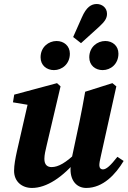

<svg xmlns="http://www.w3.org/2000/svg" viewBox="-20 -909 631 944"><path d="M137.2 15.1C208.1 15.1 288.8 -36.5 364.6 -129.7H377.4L358.9 -162C304.3 -108.9 267.1 -87.5 233.4 -87.5C213.7 -87.5 198.2 -97.9 198.2 -127.6C198.2 -147.5 203.5 -169.5 209.7 -195.4L277.7 -484.4L260.4 -500.2L49.9 -443.7L43.7 -405.9L139.7 -389.8L121.2 -419L63 -164.5C55.8 -131.2 49.2 -97.7 49.2 -69.3C49.2 -16 88.2 15.1 137.2 15.1ZM404 15.1C486.8 15.1 548.4 -51.9 587.9 -117.6L557.2 -138C524.1 -95.8 503.4 -76.1 485.7 -76.1C475.8 -76.1 468.4 -83.3 468.4 -96.6C468.4 -106.9 471 -120.7 475.3 -139.3L552 -484.4L532.6 -500.2L398.8 -458C389.9 -407.6 380.8 -358.6 370.7 -309.7L331.9 -127.2H335.2C329.1 -103.7 326.7 -89.5 326.7 -76.2C326.7 -17.6 359.8 15.1 404 15.1ZM245.3 -564.3C284.6 -564.3 323.5 -594 323.5 -645.2C323.5 -683.4 294.2 -707.4 258.1 -707.4C219.1 -707.4 179.5 -677.9 179.5 -627.2C179.5 -587 210.2 -564.3 245.3 -564.3ZM378.3 -696.8 468.3 -778.2C495.6 -803.5 506.1 -819.3 506.1 -841.1C506.1 -872.7 479.8 -889.3 456 -889.3C429.1 -889.3 404.7 -874.9 382.3 -823.1L339.7 -727L378.3 -696.8ZM484.6 -564.3C524 -564.3 562.3 -594 562.3 -645.2C562.3 -683.4 533.5 -707.4 497.5 -707.4C458.5 -707.4 418.9 -677.9 418.9 -627.2C418.9 -587 449.6 -564.3 484.6 -564.3Z"/></svg>

Font: Source Serif 4 Variable
Style: Italic
Weight: 400
Italic angle: -12°
Designer: Frank Grießhammer
Foundry: Adobe Systems Incorporated
Version: Version 4.004;hotconv 1.0.116;makeotfexe 2.5.65601